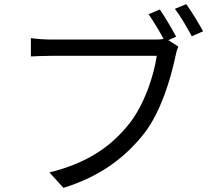

<svg xmlns="http://www.w3.org/2000/svg" viewBox="-20 -877 1040 932"><path d="M884 -857 829 -834C856 -799 889 -742 911 -701L966 -725C945 -763 909 -823 884 -857ZM846 -651 797 -682 835 -699C815 -737 779 -797 756 -831L701 -808C724 -776 753 -727 774 -688C758 -685 744 -685 731 -685C686 -685 287 -685 230 -685C197 -685 157 -688 130 -692V-603C155 -604 190 -606 229 -606C287 -606 683 -606 741 -606C727 -510 681 -371 610 -280C526 -173 414 -88 220 -40L288 35C471 -22 590 -115 682 -232C761 -335 809 -496 831 -601C835 -621 839 -637 846 -651Z"/></svg>

Font: Source Han Sans JP
Style: Regular
Weight: 400
Designer: Ryoko NISHIZUKA 西塚涼子 (kana, bopomofo & ideographs); Paul D. Hunt (Latin, Greek & Cyrillic); Sandoll Communications 산돌커뮤니
Foundry: Adobe
Version: Version 2.004;hotconv 1.0.118;makeotfexe 2.5.65603